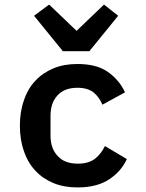

<svg xmlns="http://www.w3.org/2000/svg" viewBox="-20 -808 640 840"><path d="M371 -584C371 -584 497 -739 497 -739C497 -739 435 -788 435 -788C435 -788 315 -673 315 -673C315 -673 195 -788 195 -788C195 -788 129 -739 129 -739C129 -739 255 -584 255 -584C255 -584 371 -584 371 -584ZM320 12C376 12 422 0 457 -23C492 -46 518 -75 535 -112C535 -112 439 -169 439 -169C439 -169 439 -169 439 -169C428 -146 413 -127 395 -113C376 -99 352 -92 321 -92C321 -92 321 -92 321 -92C282 -92 252 -103 232 -126C211 -148 201 -178 201 -215C201 -215 201 -301 201 -301C201 -301 201 -301 201 -301C201 -339 211 -369 232 -391C252 -413 281 -424 319 -424C319 -424 319 -424 319 -424C348 -424 372 -417 389 -404C406 -390 419 -372 428 -350C428 -350 527 -404 527 -404C527 -404 527 -404 527 -404C510 -441 484 -471 451 -494C418 -517 374 -528 319 -528C319 -528 319 -528 319 -528C280 -528 245 -522 214 -509C183 -496 156 -478 135 -455C113 -432 96 -403 85 -370C73 -337 67 -299 67 -258C67 -258 67 -258 67 -258C67 -217 73 -179 85 -146C96 -113 113 -84 135 -61C156 -38 183 -20 214 -7C245 6 281 12 320 12C320 12 320 12 320 12Z"/></svg>

Font: IBM Plex Mono Mod
Style: SemiBold
Weight: 500
Designer: Mike Abbink, Paul van der Laan, Pieter van Rosmalen
Foundry: Bold Monday
Version: ""